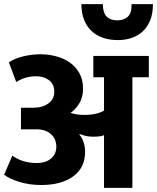

<svg xmlns="http://www.w3.org/2000/svg" viewBox="-20 -914 764 934"><path d="M724 -894Q724 -848 710.5 -815Q697 -782 673.5 -760.5Q650 -739 619 -729Q588 -719 553 -719Q514 -719 481.5 -730Q449 -741 425.5 -763Q402 -785 389 -817.5Q376 -850 376 -894H480Q481 -851 499 -833Q517 -815 550 -815Q582 -815 601.5 -832.5Q621 -850 620 -894ZM23 -611Q52 -630 93.5 -640Q135 -650 177 -650Q216 -650 253.5 -640Q291 -630 320 -609.5Q349 -589 366.5 -557.5Q384 -526 384 -482Q384 -439 364 -408.5Q344 -378 323 -365Q334 -361 351 -358Q368 -355 390 -355Q423 -355 447.5 -361Q472 -367 486 -376V-538H434V-642H704V-538H624V0H486V-257Q481 -253 466 -251Q451 -249 433 -249Q399 -249 368 -262L366 -259Q379 -245 386.5 -222.5Q394 -200 394 -176Q394 -98 336 -56Q278 -14 181 -14Q123 -14 74.5 -29Q26 -44 0 -64L40 -157Q63 -140 92.5 -130.5Q122 -121 158 -121Q203 -121 228.5 -143Q254 -165 254 -200Q254 -238 228 -261.5Q202 -285 156 -285H82V-390H143Q187 -390 215.5 -411Q244 -432 244 -467Q244 -505 218.5 -524Q193 -543 155 -543Q103 -543 59 -515Z"/></svg>

Font: Mukta ExtraBold
Style: Regular
Weight: 800
Designer: Girish Dalvi and Yashodeep Gholap
Foundry: Ek Type
Version: Version 2.538;PS 1.002;hotconv 16.6.51;makeotf.lib2.5.65220;